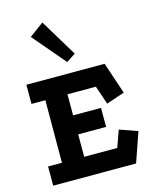

<svg xmlns="http://www.w3.org/2000/svg" viewBox="-131 -994 879 1083"><g transform="rotate(-15 308.5 -452.5)"><path d="M44 -589H501L563 -404L457 -368L420 -477H254V-354H417V-243H254V-112H447L482 -210L587 -173L527 0H43V-112H124L125 -477H44ZM300 -653 138 -843 222 -905 353 -688Z"/></g></svg>

Font: Podkova ExtraBold
Style: Regular
Weight: 800
Designer: Ilya Yudin
Foundry: Cyreal (www.cyreal.org)
Version: Version 2.103